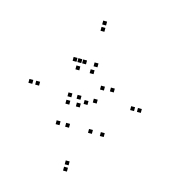

<svg xmlns="http://www.w3.org/2000/svg" viewBox="-114 -844 848 957"><g transform="rotate(15 310.0 -365.0)"><path d="M333 -325.5V-345.5H313V-325.5ZM391.5 -192V-212H371.5V-192ZM452.5 -192V-212H432.5V-192ZM375.5 -344V-364H355.5V-344ZM273.5 -519V-539H253.5V-519ZM224.5 -519V-539H204.5V-519ZM224.5 -192V-212H204.5V-192ZM273.5 -192V-212H253.5V-192ZM245 -303.5V-323.5H225V-303.5ZM299 -303.5V-323.5H279V-303.5ZM443.5 -419.5V-439.5H423.5V-419.5ZM332.5 -519.5V-539.5H312.5V-519.5ZM249 -519V-539H229V-519ZM249 -481.5V-501.5H229V-481.5ZM322.5 -481.5V-501.5H302.5V-481.5ZM393.5 -416V-436H373.5V-416ZM292.5 -341.5V-361.5H272.5V-341.5ZM245.5 -341.5V-361.5H225.5V-341.5ZM320 -732V-752H300V-732ZM40 -356V-376H20V-356ZM320 22V2H300V22ZM600 -356V-376H580V-356ZM320 -10.5V-30.5H300V-10.5ZM75 -356V-376H55V-356ZM320 -699.5V-719.5H300V-699.5ZM565 -356V-376H545V-356Z"/></g></svg>

Font: Monaspace Xenon Dots Var
Style: Regular
Weight: 400
Designer: Riley Cran and the Lettermatic Team
Version: Version 1.100 (Monaspace Xenon Dots)